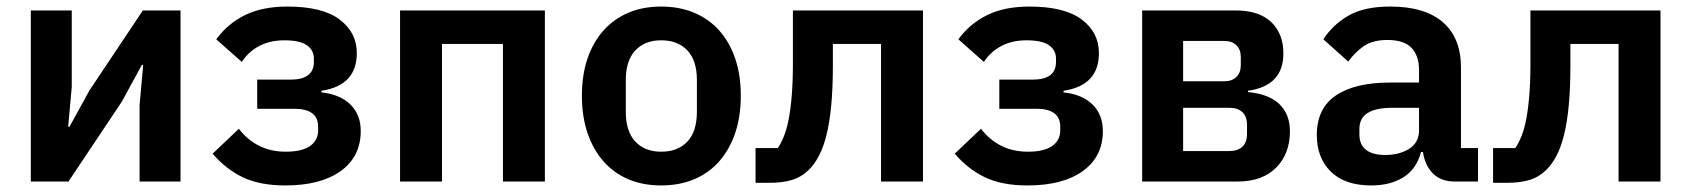

<svg xmlns="http://www.w3.org/2000/svg" viewBox="-20 -554 5161 586"><path d="M74 -522H199V-289L188 -167H192L253 -278L416 -522H531V0H406V-233L417 -356H413L352 -244L189 0H74Z M851 12Q773 12 721 -13Q669 -38 629 -85L709 -161Q735 -127 771 -109Q807 -91 852 -91Q902 -91 926.5 -108.5Q951 -126 951 -156V-167Q951 -195 932.5 -208.5Q914 -222 879 -222H765V-311H867Q938 -311 938 -365V-375Q938 -401 916.5 -416Q895 -431 848 -431Q804 -431 771 -413.5Q738 -396 718 -365L640 -434Q675 -482 728 -508Q781 -534 857 -534Q964 -534 1016.5 -494.5Q1069 -455 1069 -392Q1069 -293 961 -277V-272Q1018 -266 1049.5 -235Q1081 -204 1081 -154Q1081 -76 1020 -32Q959 12 851 12Z M1201 -522H1643V0H1515V-420H1329V0H1201Z M1998 12Q1942 12 1897.5 -7Q1853 -26 1821.5 -62Q1790 -98 1773 -148.5Q1756 -199 1756 -262Q1756 -325 1773 -375Q1790 -425 1821.5 -460.5Q1853 -496 1897.5 -515Q1942 -534 1998 -534Q2054 -534 2099 -515Q2144 -496 2175.5 -460.5Q2207 -425 2224 -375Q2241 -325 2241 -262Q2241 -199 2224 -148.5Q2207 -98 2175.5 -62Q2144 -26 2099 -7Q2054 12 1998 12ZM1998 -91Q2049 -91 2078 -122Q2107 -153 2107 -213V-310Q2107 -369 2078 -400Q2049 -431 1998 -431Q1948 -431 1919 -400Q1890 -369 1890 -310V-213Q1890 -153 1919 -122Q1948 -91 1998 -91Z M2286 -102H2354Q2364 -117 2372.5 -138Q2381 -159 2387 -189.5Q2393 -220 2396.5 -262.5Q2400 -305 2400 -362V-522H2797V0H2669V-420H2522V-356Q2522 -285 2517 -232.5Q2512 -180 2502.5 -142Q2493 -104 2479.5 -78.5Q2466 -53 2450 -37Q2427 -14 2398 -5Q2369 4 2327 4H2286Z M3116 12Q3038 12 2986 -13Q2934 -38 2894 -85L2974 -161Q3000 -127 3036 -109Q3072 -91 3117 -91Q3167 -91 3191.5 -108.5Q3216 -126 3216 -156V-167Q3216 -195 3197.5 -208.5Q3179 -222 3144 -222H3030V-311H3132Q3203 -311 3203 -365V-375Q3203 -401 3181.5 -416Q3160 -431 3113 -431Q3069 -431 3036 -413.5Q3003 -396 2983 -365L2905 -434Q2940 -482 2993 -508Q3046 -534 3122 -534Q3229 -534 3281.5 -494.5Q3334 -455 3334 -392Q3334 -293 3226 -277V-272Q3283 -266 3314.5 -235Q3346 -204 3346 -154Q3346 -76 3285 -32Q3224 12 3116 12Z M3466 -522H3753Q3823 -522 3860 -486.5Q3897 -451 3897 -391Q3897 -292 3789 -277V-273Q3853 -267 3885 -236Q3917 -205 3917 -153Q3917 -85 3875 -42.5Q3833 0 3758 0H3466ZM3732 -93Q3758 -93 3772 -106.5Q3786 -120 3786 -145V-173Q3786 -198 3772 -211.5Q3758 -225 3732 -225H3591V-93ZM3717 -306Q3740 -306 3753.5 -319Q3767 -332 3767 -355V-380Q3767 -403 3753.5 -416Q3740 -429 3717 -429H3591V-306Z M4420 0Q4378 0 4353.5 -24.5Q4329 -49 4323 -90H4317Q4304 -39 4264 -13.5Q4224 12 4165 12Q4085 12 4042 -30Q3999 -72 3999 -142Q3999 -223 4057 -262.5Q4115 -302 4222 -302H4311V-340Q4311 -384 4288 -408Q4265 -432 4214 -432Q4169 -432 4141.5 -412.5Q4114 -393 4095 -366L4019 -434Q4048 -479 4096 -506.5Q4144 -534 4223 -534Q4329 -534 4384 -486Q4439 -438 4439 -348V-102H4491V0ZM4208 -81Q4251 -81 4281 -100Q4311 -119 4311 -156V-225H4229Q4129 -225 4129 -161V-144Q4129 -112 4149.5 -96.5Q4170 -81 4208 -81Z M4537 -102H4605Q4615 -117 4623.5 -138Q4632 -159 4638 -189.5Q4644 -220 4647.5 -262.5Q4651 -305 4651 -362V-522H5048V0H4920V-420H4773V-356Q4773 -285 4768 -232.5Q4763 -180 4753.5 -142Q4744 -104 4730.5 -78.5Q4717 -53 4701 -37Q4678 -14 4649 -5Q4620 4 4578 4H4537Z"/></svg>

Font: IBMPlexSans-SemiBold
Style: Regular
Weight: 600
Designer: Mike Abbink, Paul van der Laan, Pieter van Rosmalen
Foundry: Bold Monday
Version: Version 3.1